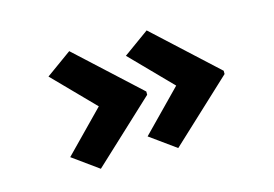

<svg xmlns="http://www.w3.org/2000/svg" viewBox="-69 -629 1047 734"><g transform="rotate(-15 454.0 -262.0)"><path d="M555.6 -28.8 453.9 -102.1 636.3 -288.6 635.9 -234.7 453.5 -421.2 555.2 -494.5 799.8 -269.2V-256.3ZM249.3 -28.8 147.6 -102.1 330 -288.6 329.6 -234.7 147.1 -421.2 248.8 -494.5 493.5 -269.2V-256.3Z"/></g></svg>

Font: Lexend Zetta
Style: Regular
Weight: 400
Designer: Bonnie Shaver-Troup, Thomas Jockin
Foundry: Lexend
Version: Version 1.007